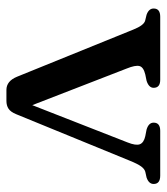

<svg xmlns="http://www.w3.org/2000/svg" viewBox="20 -530 519 598"><g transform="rotate(90 279.0 -230.5)"><path d="M294 8.5H259.5Q232 8.5 218.5 -24.5L71.5 -387Q58.5 -419.5 44 -423.5L25.5 -428Q6 -435 6 -450Q6 -470.5 31.5 -470.5H228Q253 -470.5 253 -450Q253 -435 231 -428L211.5 -424Q188.5 -418.5 185.2 -405.8Q182 -393 193 -366L307 -72L423 -368.5Q433.5 -394.5 428.8 -407Q424 -419.5 403.5 -424L383 -428Q361.5 -434.5 361.5 -450Q361.5 -470.5 387 -470.5H526.5Q552.5 -470.5 552.5 -450Q552.5 -435 532.5 -428L514.5 -424Q505.5 -421.5 497.8 -411Q490 -400.5 479.5 -374.5L335 -21.5Q328 -4.5 318 2Q308 8.5 294 8.5Z"/></g></svg>

Font: Fraunces 9pt S050
Style: Regular
Weight: 400
Version: Version 1.000; ttfautohint (v1.8.3)